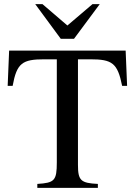

<svg xmlns="http://www.w3.org/2000/svg" viewBox="-20 -906 651 926"><path d="M461 -886H426L305 -783L185 -886H150L273 -719H337ZM593 -492 586 -662H24L17 -492H41C61 -602 88 -620 194 -620H254V-123C254 -35 243 -24 160 -19V0H452V-19C370 -23 356 -35 356 -111V-620H415C521 -620 547 -602 569 -492Z"/></svg>

Font: STIX Math
Style: Regular
Weight: 400
Designer: MicroPress Inc., with final additions and corrections provided by Coen Hoffman, Elsevier (retired)
Version: Version 1.1.0